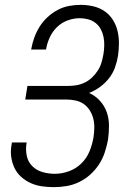

<svg xmlns="http://www.w3.org/2000/svg" viewBox="-20 -763 540 791"><path d="M202 8Q177 8 152.5 4.5Q128 1 106 -9Q84 -19 66.5 -35Q49 -51 39 -72.5Q29 -94 26 -118.5Q23 -143 28 -169L29 -176H90L89 -171Q85 -145 90.5 -120Q96 -95 113.5 -78Q131 -61 155.5 -54Q180 -47 206 -47Q235 -47 264 -57.5Q293 -68 315 -89.5Q337 -111 348.5 -139Q360 -167 365 -196Q368 -216 368.5 -235.5Q369 -255 364.5 -273.5Q360 -292 350 -308Q340 -324 325 -334.5Q310 -345 291 -349Q272 -353 252 -353H84L93 -409H261Q278 -409 295.5 -412Q313 -415 329.5 -423Q346 -431 359.5 -444Q373 -457 383 -472.5Q393 -488 398 -505Q403 -522 406 -539Q409 -557 409.5 -575.5Q410 -594 406.5 -611Q403 -628 395 -643Q387 -658 373.5 -668.5Q360 -679 343 -683.5Q326 -688 308 -688Q284 -688 259 -679Q234 -670 215 -651.5Q196 -633 185 -609Q174 -585 170 -561L169 -559H108L109 -562Q113 -585 121.5 -608.5Q130 -632 143.5 -653.5Q157 -675 176 -692.5Q195 -710 217.5 -722Q240 -734 264.5 -738.5Q289 -743 313 -743Q339 -743 364.5 -737Q390 -731 410.5 -717Q431 -703 444.5 -682Q458 -661 464 -636.5Q470 -612 470 -585.5Q470 -559 466 -532Q462 -508 453.5 -484.5Q445 -461 429 -440.5Q413 -420 391.5 -404.5Q370 -389 347 -380Q372 -369 391 -348.5Q410 -328 419.5 -301.5Q429 -275 429 -245.5Q429 -216 425 -187Q420 -161 411.5 -135Q403 -109 388 -86Q373 -63 352 -44Q331 -25 306 -13Q281 -1 254.5 3.5Q228 8 202 8Z"/></svg>

Font: Iosevka Term Curly Light
Style: Italic
Weight: 300
Italic angle: -9°
Designer: Belleve Invis
Foundry: Belleve Invis
Version: Version 32.3.0